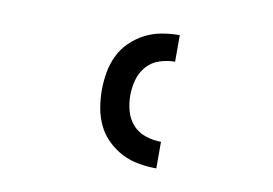

<svg xmlns="http://www.w3.org/2000/svg" viewBox="-49 -853 697 491"><g transform="rotate(10 300.0 -607.0)"><path d="M382 -434Q359 -434 336 -438Q313 -442 292.5 -452.5Q272 -463 255 -479.5Q238 -496 228 -517Q218 -538 214 -561Q210 -584 210 -607Q210 -630 214 -653Q218 -676 228 -697Q238 -718 255 -734.5Q272 -751 292.5 -761.5Q313 -772 336 -776Q359 -780 382 -780V-711Q362 -711 342 -704.5Q322 -698 308.5 -682.5Q295 -667 289.5 -647Q284 -627 284 -607Q284 -586 289.5 -566Q295 -546 308.5 -531Q322 -516 342 -509.5Q362 -503 382 -503Z"/></g></svg>

Font: Iosevka Etoile
Style: Regular
Weight: 400
Designer: Belleve Invis
Foundry: Belleve Invis
Version: Version 33.2.4